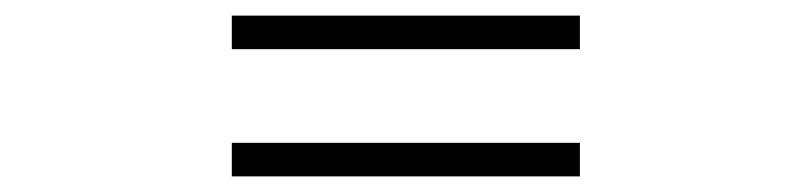

<svg xmlns="http://www.w3.org/2000/svg" viewBox="-20 -503 1040 246"><path d="M277 -483H723V-440H277ZM277 -320H723V-277H277Z"/></svg>

Font: Noto Sans JP ExtraBold
Style: Regular
Weight: 800
Designer: Ryoko NISHIZUKA  (kana, bopomofo & ideographs); Paul D. Hunt (Latin, Greek & Cyrillic); Sandoll Communications , Soo-you
Foundry: Adobe
Version: Version 2.004-H2;hotconv 1.0.118;makeotfexe 2.5.65603